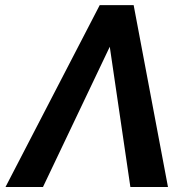

<svg xmlns="http://www.w3.org/2000/svg" viewBox="-20 -748 784 768"><path d="M501.5 0 415.5 -585.4 413.6 -727.5H514.6L651.9 0ZM430.7 -585.4 151.9 0H2L378.9 -727.5H480Z"/></svg>

Font: Inter 17pt SemiBold
Style: Italic
Weight: 600
Italic angle: -9.3988°
Version: Version 4.001;git-66647c0bb